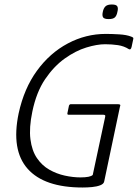

<svg xmlns="http://www.w3.org/2000/svg" viewBox="-20 -829 614 855"><path d="M444 -21Q442 -10 426.5 -4Q411 2 390 4Q369 6 348 6Q177 6 103 -77.5Q29 -161 63 -324Q87 -435 144.5 -514Q202 -593 282 -635.5Q362 -678 451 -678Q478 -678 511 -676Q544 -674 564 -666Q570 -664 572.5 -661.5Q575 -659 573 -653L566 -620Q564 -612 561 -610Q558 -608 554 -610Q532 -624 505 -628Q478 -632 448 -632Q412 -632 364.5 -617.5Q317 -603 268.5 -568.5Q220 -534 181 -476.5Q142 -419 124 -332Q109 -260 115.5 -209Q122 -158 144.5 -125Q167 -92 199.5 -73.5Q232 -55 268.5 -47Q305 -39 338 -39Q382 -39 393 -50L448 -307Q450 -314 447.5 -316Q445 -318 440 -318H285Q282 -318 281 -319.5Q280 -321 280 -324L287 -358Q288 -361 290 -363Q292 -365 295 -365H505Q513 -365 515 -362.5Q517 -360 514 -353ZM503 -777Q500 -760 492 -752Q484 -744 464 -744Q444 -744 439 -752Q434 -760 438 -777Q441 -792 449.5 -800.5Q458 -809 478 -809Q498 -809 502.5 -800.5Q507 -792 503 -777Z"/></svg>

Font: Glory Thin Light
Style: Italic
Weight: 300
Italic angle: -12°
Version: Version 1.011